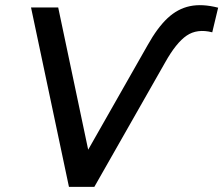

<svg xmlns="http://www.w3.org/2000/svg" viewBox="-20 -729 871 749"><path d="M249 0 101 -700H207L324 -145L556 -553Q594 -621 633.5 -658Q673 -695 721 -705Q769 -715 831 -699L808 -603Q749 -618 708 -590Q667 -562 624 -485L348 0Z"/></svg>

Font: MOST Montserrat Medium
Style: Italic
Weight: 500
Italic angle: -11.3°
Designer: Julieta Ulanovsky
Foundry: Julieta Ulanovsky
Version: Version 8.000;March 11, 2024;FontCreator 15.0.0.2926 64-bit